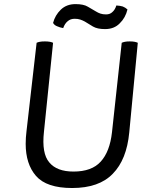

<svg xmlns="http://www.w3.org/2000/svg" viewBox="-20 -902 706 945"><path d="M241.2 -691.4Q235.4 -694.3 225.6 -696.3Q214.8 -698.2 201.2 -698.2Q185.5 -698.2 175.8 -696.3Q166 -694.3 160.2 -691.4Q143.6 -545.9 110.4 -255.9Q108.4 -242.2 107.4 -224.6Q106.4 -208 106.4 -194.3Q106.4 -94.7 157.2 -36.1Q209 23.4 335 23.4Q467.8 23.4 535.2 -46.9Q603.5 -116.2 616.2 -250Q629.9 -397.5 658.2 -691.4Q652.3 -694.3 642.6 -696.3Q632.8 -698.2 618.2 -698.2Q604.5 -698.2 594.7 -696.3Q585 -694.3 579.1 -691.4Q563.5 -543.9 531.2 -251Q520.5 -155.3 475.6 -106.4Q431.6 -57.6 341.8 -57.6Q259.8 -57.6 222.7 -102.5Q184.6 -146.5 196.3 -252.9Q210.9 -399.4 241.2 -691.4ZM241.2 -789.1Q248 -777.3 261.7 -772.5Q274.4 -766.6 291 -763.7Q298.8 -786.1 313.5 -797.9Q327.1 -809.6 347.7 -809.6Q363.3 -809.6 375 -805.7Q386.7 -801.8 397.5 -795.9Q417 -784.2 437.5 -771.5Q459 -758.8 497.1 -758.8Q542 -758.8 569.3 -787.1Q597.7 -814.5 607.4 -855.5Q596.7 -865.2 584 -870.1Q571.3 -874 552.7 -875Q545.9 -853.5 533.2 -842.8Q521.5 -831.1 502 -831.1Q486.3 -831.1 474.6 -835Q462.9 -838.9 452.1 -845.7Q432.6 -856.4 412.1 -869.1Q391.6 -881.8 351.6 -881.8Q307.6 -881.8 279.3 -854.5Q251 -827.1 241.2 -789.1Z"/></svg>

Font: cl
Style: Italic
Weight: 400
Designer: Mitja Miklavcic
Version: Version 7.504; 2011; Build 1022